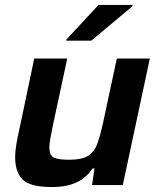

<svg xmlns="http://www.w3.org/2000/svg" viewBox="-20 -746 633 774"><path d="M190 8Q102 8 71.5 -22Q41 -52 41 -113Q41 -132 45 -158.5Q49 -185 56 -215L118 -510H251L192 -235Q187 -209 183 -187.5Q179 -166 179 -152Q179 -119 197.5 -110.5Q216 -102 259 -102Q309 -102 334.5 -117.5Q360 -133 372 -166Q384 -199 395 -249L451 -510H584L475 0H351L361 -67H353Q328 -29 288 -10.5Q248 8 190 8ZM247 -582 248 -587 377 -726H515L514 -721L348 -582Z"/></svg>

Font: Saira SemiBold
Style: Italic
Weight: 600
Italic angle: -12°
Designer: Hector Gatti with collaboration of the Omnibus-Type team
Foundry: Omnibus-Type
Version: Version 1.100; ttfautohint (v1.8.3)